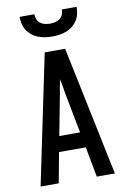

<svg xmlns="http://www.w3.org/2000/svg" viewBox="-102 -1014 705 1074"><g transform="rotate(-10 250.0 -477.5)"><path d="M39 0 192 -735H308L461 0H358L326 -172H174L142 0ZM309 -260 265 -490Q262 -511 258 -531.5Q254 -552 250 -572Q246 -552 242 -531.5Q238 -511 235 -490L191 -260ZM250 -815Q230 -815 209.5 -818Q189 -821 170.5 -828Q152 -835 135.5 -848Q119 -861 108 -878Q97 -895 92.5 -915Q88 -935 88 -955H172Q172 -940 177.5 -926Q183 -912 194.5 -903.5Q206 -895 220.5 -891.5Q235 -888 250 -888Q265 -888 279.5 -891.5Q294 -895 305.5 -903.5Q317 -912 322.5 -926Q328 -940 328 -955H412Q412 -935 407.5 -915Q403 -895 392 -878Q381 -861 364.5 -848Q348 -835 329.5 -828Q311 -821 290.5 -818Q270 -815 250 -815Z"/></g></svg>

Font: Iosevka SS18 Semibold
Style: Regular
Weight: 600
Monospace: yes
Designer: Belleve Invis
Foundry: Belleve Invis
Version: Version 25.1.1; ttfautohint (v1.8.4)